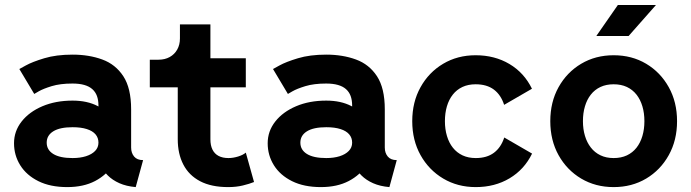

<svg xmlns="http://www.w3.org/2000/svg" viewBox="-20 -743 2790 775"><path d="M251.5 12.2Q316.9 12.2 363.8 -12.3Q410.6 -36.9 435.8 -77.6Q460.9 -118.4 460.9 -167.2Q460.9 -216.1 438.7 -254.4Q416.5 -292.7 374.4 -314.8Q332.3 -336.9 272.9 -336.9Q204.6 -336.9 151.2 -314.2Q97.9 -291.5 67.3 -252.6Q36.6 -213.6 36.6 -164.8Q36.6 -116 61.8 -75.8Q86.9 -35.6 135 -11.7Q183.1 12.2 251.5 12.2ZM377.4 -167.2Q377.4 -147.7 364 -133.8Q350.6 -119.9 327 -112.4Q303.5 -105 272.9 -105Q221.7 -105 195.1 -121.5Q168.5 -137.9 168.5 -167.2Q168.5 -196.5 195.1 -213Q221.7 -229.5 272.9 -229.5Q307.1 -229.5 330.4 -222Q353.8 -214.6 365.6 -200.7Q377.4 -186.8 377.4 -167.2ZM509.3 -147.5V-301.8Q509.3 -387.2 477.8 -435.3Q446.3 -483.4 392.7 -502.9Q339.1 -522.5 272.9 -522.5Q207 -522.5 158.8 -507.9Q110.6 -493.4 84.4 -478.9Q58.1 -464.4 58.1 -464.4L118.2 -363.8Q118.2 -363.8 136.2 -374.3Q154.3 -384.8 188.7 -395.3Q223.1 -405.8 272.7 -405.8Q300.3 -405.8 320.1 -400.1Q339.8 -394.5 352.5 -383.3Q365.2 -372.1 371.3 -355.6Q377.4 -339.1 377.4 -316.9V-224.1L389.6 -214.1V-127.4L377.4 -115.7Q377.4 -95.7 387 -74.5Q396.5 -53.2 415.2 -34.7Q433.8 -16.1 462 -3.5Q490.2 9 527.8 12.2L557.6 -96.7Q533.4 -96.7 521.4 -111.1Q509.3 -125.5 509.3 -147.5Z M619.9 -502H584.7V-390.6H697.5V-180.7Q697.5 -122.3 720 -78.9Q742.4 -35.4 787.6 -11.6Q832.8 12.2 901.1 12.2Q933.6 12.2 960.2 5.7Q986.8 -0.7 1005.4 -8.3L972.2 -127Q961.7 -117.7 941.3 -111.3Q920.9 -105 902.1 -105Q878.7 -105 862.3 -113.6Q845.9 -122.3 837.6 -139.2Q829.3 -156 829.3 -180.7V-390.6H972.2V-507.8H829.3V-644.5H706.3V-587.9Q706.3 -562.3 695.4 -543Q684.6 -523.7 665 -512.8Q645.5 -502 619.9 -502Z M1275.4 12.2Q1340.8 12.2 1387.7 -12.3Q1434.6 -36.9 1459.7 -77.6Q1484.9 -118.4 1484.9 -167.2Q1484.9 -216.1 1462.6 -254.4Q1440.4 -292.7 1398.3 -314.8Q1356.2 -336.9 1296.9 -336.9Q1228.5 -336.9 1175.2 -314.2Q1121.8 -291.5 1091.2 -252.6Q1060.5 -213.6 1060.5 -164.8Q1060.5 -116 1085.7 -75.8Q1110.8 -35.6 1158.9 -11.7Q1207 12.2 1275.4 12.2ZM1401.4 -167.2Q1401.4 -147.7 1387.9 -133.8Q1374.5 -119.9 1351 -112.4Q1327.4 -105 1296.9 -105Q1245.6 -105 1219 -121.5Q1192.4 -137.9 1192.4 -167.2Q1192.4 -196.5 1219 -213Q1245.6 -229.5 1296.9 -229.5Q1331.1 -229.5 1354.4 -222Q1377.7 -214.6 1389.5 -200.7Q1401.4 -186.8 1401.4 -167.2ZM1533.2 -147.5V-301.8Q1533.2 -387.2 1501.7 -435.3Q1470.2 -483.4 1416.6 -502.9Q1363 -522.5 1296.9 -522.5Q1231 -522.5 1182.7 -507.9Q1134.5 -493.4 1108.3 -478.9Q1082 -464.4 1082 -464.4L1142.1 -363.8Q1142.1 -363.8 1160.2 -374.3Q1178.2 -384.8 1212.6 -395.3Q1247.1 -405.8 1296.6 -405.8Q1324.2 -405.8 1344 -400.1Q1363.8 -394.5 1376.5 -383.3Q1389.2 -372.1 1395.3 -355.6Q1401.4 -339.1 1401.4 -316.9V-224.1L1413.6 -214.1V-127.4L1401.4 -115.7Q1401.4 -95.7 1410.9 -74.5Q1420.4 -53.2 1439.1 -34.7Q1457.8 -16.1 1486 -3.5Q1514.2 9 1551.8 12.2L1581.5 -96.7Q1557.4 -96.7 1545.3 -111.1Q1533.2 -125.5 1533.2 -147.5Z M1775.9 -253.9Q1775.9 -286.6 1783.9 -313.8Q1792 -341.1 1807.7 -361.1Q1823.5 -381.1 1846.7 -392Q1869.9 -402.8 1899.9 -402.8Q1944.8 -402.8 1973.4 -381.5Q2002 -360.1 2014.9 -319.8L2127.2 -384.8Q2095.9 -449.2 2036.4 -484.6Q1976.8 -520 1899.9 -520Q1826.7 -520 1768.8 -485.6Q1710.9 -451.2 1677.5 -391.1Q1644 -331.1 1644 -253.9Q1644 -176.8 1677.6 -116.7Q1711.2 -56.6 1769.2 -22.2Q1827.1 12.2 1900.4 12.2Q1977.3 12.2 2036.9 -23.3Q2096.4 -58.8 2127.7 -123L2015.4 -188Q2002.4 -147.9 1973.9 -126.5Q1945.3 -105 1900.4 -105Q1870.4 -105 1847.2 -115.8Q1824 -126.7 1808.1 -146.7Q1792.2 -166.7 1784.1 -194.1Q1775.9 -221.4 1775.9 -253.9Z M2333 -253.9Q2333 -286.6 2341.1 -313.8Q2349.1 -341.1 2364.9 -361.1Q2380.6 -381.1 2403.8 -392Q2427 -402.8 2457 -402.8Q2487.1 -402.8 2510.3 -392Q2533.4 -381.1 2549.2 -361.1Q2564.9 -341.1 2573 -313.8Q2581.1 -286.6 2581.1 -253.9Q2581.1 -221.4 2573 -194.1Q2564.9 -166.7 2549.2 -146.7Q2533.4 -126.7 2510.3 -115.8Q2487.1 -105 2457 -105Q2427 -105 2403.8 -116.1Q2380.6 -127.2 2364.9 -147.5Q2349.1 -167.7 2341.1 -194.8Q2333 -221.9 2333 -253.9ZM2201.2 -253.9Q2201.2 -176.8 2234.6 -116.7Q2268.1 -56.6 2325.9 -22.2Q2383.8 12.2 2457 12.2Q2530.5 12.2 2588.3 -22.2Q2646 -56.6 2679.4 -116.7Q2712.9 -176.8 2712.9 -253.9Q2712.9 -331.1 2679.4 -391.1Q2646 -451.2 2588.3 -485.6Q2530.5 -520 2457 -520Q2383.8 -520 2325.9 -485.6Q2268.1 -451.2 2234.6 -391.1Q2201.2 -331.1 2201.2 -253.9ZM2517.3 -597.7 2627.7 -722.7H2473.9L2387 -597.7Z"/></svg>

Font: Giphurs
Style: Regular
Weight: 400
Version: Version 2.010